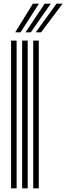

<svg xmlns="http://www.w3.org/2000/svg" viewBox="-20 -1020 359 1040"><path d="M160 0V-800H190V0ZM40 0V-800H70V0ZM100 0V-800H130V0ZM62.5 -845 158 -1000H191L91.2 -845ZM173.8 -845 286 -1000H319L202.5 -845ZM118.2 -845 222 -1000H255L146.8 -845Z"/></svg>

Font: Big Shoulders Inline Display Thin Black
Style: Regular
Weight: 900
Version: Version 2.002